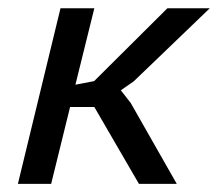

<svg xmlns="http://www.w3.org/2000/svg" viewBox="-20 -451 535 471"><path d="M211.4 -188.5H151.9L105.5 0H23.9L128.4 -430.7H211.4L165 -243.2L210.9 -252L390.6 -430.7H494.6L308.1 -251.5L276.4 -229.5L300.8 -198.2L413.6 0H320.8Z"/></svg>

Font: PT Astra Sans
Style: Italic
Weight: 400
Italic angle: -16°
Designer: A.Korolkova, I. Chaeva
Foundry: ParaType Ltd
Version: Version 1.001; ttfautohint (v1.6)